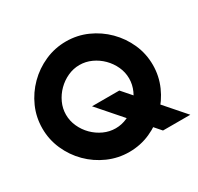

<svg xmlns="http://www.w3.org/2000/svg" viewBox="-150 -867 1085 1054"><g transform="rotate(-30 393.0 -340.0)"><path d="M385 10Q315 10 251.5 -18Q188 -46 139.5 -94.5Q91 -143 63 -206.5Q35 -270 35 -340Q35 -411 63 -474Q91 -537 139.5 -585.5Q188 -634 251.5 -662Q315 -690 385 -690Q456 -690 519 -662Q582 -634 630.5 -585.5Q679 -537 707 -474Q735 -411 735 -340Q735 -270 707 -206.5Q679 -143 630.5 -94.5Q582 -46 519 -18Q456 10 385 10ZM603 0 332 -310H505L776 0ZM385 -140Q424 -140 460 -156.5Q496 -173 524 -201Q552 -229 568.5 -265.5Q585 -302 585 -341Q585 -380 568.5 -416Q552 -452 524 -480Q496 -508 460 -524.5Q424 -541 385 -541Q346 -541 310 -524.5Q274 -508 246 -480Q218 -452 201.5 -416Q185 -380 185 -341Q185 -302 201.5 -265.5Q218 -229 246 -201Q274 -173 310 -156.5Q346 -140 385 -140Z"/></g></svg>

Font: Teachers
Style: Bold
Weight: 700
Designer: Alfredo Marco Pradil, Chank Diesel
Version: Version 1.001